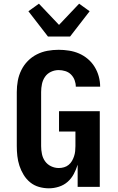

<svg xmlns="http://www.w3.org/2000/svg" viewBox="-20 -1013 640 1041"><path d="M245 8Q218 8 191.5 0.5Q165 -7 144 -24Q123 -41 108.5 -64.5Q94 -88 85.5 -114Q77 -140 74 -167Q71 -194 71 -221V-514Q71 -545 76.5 -575Q82 -605 95.5 -632.5Q109 -660 130.5 -682Q152 -704 179.5 -718Q207 -732 237 -737.5Q267 -743 298 -743Q326 -743 354.5 -738.5Q383 -734 408.5 -723Q434 -712 456 -693.5Q478 -675 493 -650.5Q508 -626 515.5 -598.5Q523 -571 523 -543H391Q391 -561 384.5 -578.5Q378 -596 365 -609Q352 -622 334 -627.5Q316 -633 298 -633Q276 -633 256 -623.5Q236 -614 224 -596.5Q212 -579 207.5 -557.5Q203 -536 203 -514V-221Q203 -199 207.5 -177.5Q212 -156 224.5 -138.5Q237 -121 257 -111.5Q277 -102 299 -102Q313 -102 327 -106Q341 -110 352 -119Q363 -128 370 -140Q377 -152 381.5 -165.5Q386 -179 387.5 -193Q389 -207 389 -221V-300H300V-410H521V0H401V-120Q393 -94 380 -69.5Q367 -45 346.5 -27Q326 -9 299 -0.5Q272 8 245 8ZM240 -815 134 -952 191 -993 300 -878 409 -993 466 -952 360 -815Z"/></svg>

Font: Iosevka Aile Extrabold
Style: Regular
Weight: 800
Designer: Belleve Invis
Foundry: Belleve Invis
Version: Version 27.3.5; ttfautohint (v1.8.4)